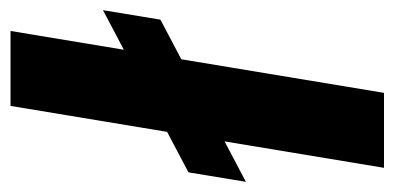

<svg xmlns="http://www.w3.org/2000/svg" viewBox="-228 -551 768 374"><g transform="rotate(-90 156.0 -364.0)"><path d="M282.7 -727.5 162.1 0H16.1L136.7 -727.5ZM-11.2 -269 7.3 -380.9 323.2 -547.4 304.7 -435.5Z"/></g></svg>

Font: Inter 16pt
Style: Bold Italic
Weight: 700
Italic angle: -9.3988°
Version: Version 4.001;git-66647c0bb